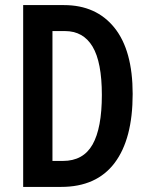

<svg xmlns="http://www.w3.org/2000/svg" viewBox="-20 -734 588 754"><path d="M501 -365Q501 -188 430 -94Q359 0 220 0H71V-714H231Q358 -714 429.5 -625Q501 -536 501 -365ZM380 -361Q380 -490 343.5 -551Q307 -612 235 -612H186V-102H227Q307 -102 343.5 -166.5Q380 -231 380 -361Z"/></svg>

Font: Noto Sans Telugu ExtraCondensed SemiBold
Style: Regular
Weight: 600
Width: 2
Designer: Jelle Bosma - Monotype Design Team
Foundry: Monotype Imaging Inc.
Version: Version 2.005; ttfautohint (v1.8.4.7-5d5b)